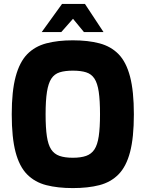

<svg xmlns="http://www.w3.org/2000/svg" viewBox="-20 -955 744 981"><path d="M352 6Q275 6 216.5 -9Q158 -24 118.5 -64Q79 -104 59.5 -178Q40 -252 40 -371Q40 -489 60 -563.5Q80 -638 119 -678Q158 -718 216.5 -733.5Q275 -749 352 -749Q430 -749 488.5 -733.5Q547 -718 586 -678Q625 -638 644.5 -563.5Q664 -489 664 -371Q664 -252 644.5 -178Q625 -104 585.5 -64Q546 -24 488 -9Q430 6 352 6ZM352 -149Q393 -149 420 -158.5Q447 -168 462.5 -191.5Q478 -215 484.5 -258.5Q491 -302 491 -371Q491 -442 484.5 -486Q478 -530 462.5 -553.5Q447 -577 420 -585.5Q393 -594 352 -594Q312 -594 285 -585.5Q258 -577 242.5 -553.5Q227 -530 220 -486Q213 -442 213 -371Q213 -302 219.5 -258.5Q226 -215 241.5 -191.5Q257 -168 284 -158.5Q311 -149 352 -149ZM193 -791 297 -935H414L509 -791H409L353 -859L293 -791Z"/></svg>

Font: Exo Thin ExtraBold
Style: Regular
Weight: 800
Version: Version 2.000